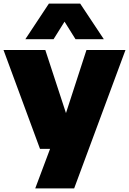

<svg xmlns="http://www.w3.org/2000/svg" viewBox="-26 -828 718 1068"><path d="M196.5 0 -6.5 -550H226L341 -199L455 -550H672L386.5 220H170L252.5 0ZM115 -610 246 -808H420L551.5 -610H394L333 -707.5L272 -610Z"/></svg>

Font: Encode Sans Semi Expanded Black
Style: Regular
Weight: 900
Width: 6
Designer: Multiple Designers
Foundry: Impallari Type
Version: Version 3.000; ttfautohint (v1.8.3) -l 8 -r 50 -G 200 -x 14 